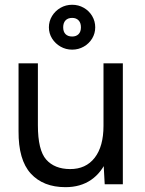

<svg xmlns="http://www.w3.org/2000/svg" viewBox="-20 -762 598 794"><path d="M408 -92V-500H488V0H413ZM269.5 -62.8Q335 -62.5 371.5 -109.5Q408 -156.5 408 -241.5H447Q447 -162 423.9 -105.2Q400.8 -48.5 356.8 -18.2Q312.8 12 250.8 12Q158.8 12 107.3 -44.3Q55.8 -100.7 56.7 -219.8V-244H136.7Q136.7 -141 171.1 -102.1Q205.5 -63.2 269.5 -62.8ZM56.7 -500H136.7V-244H56.7ZM182.2 -649Q182.2 -674.2 195.3 -695.8Q208.5 -717.3 230.4 -729.8Q252.2 -742.3 278.5 -742.3Q304.5 -742.3 326.4 -729.8Q348.3 -717.3 361.1 -695.8Q373.8 -674.2 373.8 -649.1Q373.8 -624 361.1 -602.8Q348.3 -581.7 326.4 -569.2Q304.5 -556.7 278.4 -556.7Q252.3 -556.7 230.4 -569.2Q208.5 -581.7 195.3 -602.8Q182.2 -624 182.2 -649ZM314.7 -649.1Q314.7 -667.5 304.9 -677.8Q295.1 -688 278.5 -688Q260.8 -688 251.1 -677.8Q241.3 -667.5 241.3 -649Q241.3 -630.7 251.1 -620.8Q260.9 -611 278.5 -611Q295.2 -611 304.9 -620.8Q314.7 -630.7 314.7 -649.1Z"/></svg>

Font: Oak Sans Light
Style: Regular
Weight: 400
Designer: Erik Kennedy, Walven
Foundry: Erik Kennedy, Walven
Version: Version 1.100;Glyphs 3.1.2 (3151)